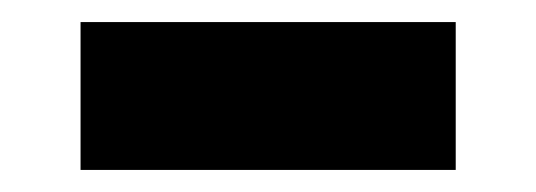

<svg xmlns="http://www.w3.org/2000/svg" viewBox="-20 -385 486 174"><path d="M53 -231H393V-365H53Z"/></svg>

Font: Unageo
Style: Bold
Weight: 700
Designer: Richard Sepsi
Foundry: Richard Sepsi
Version: Version 2.000